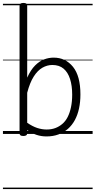

<svg xmlns="http://www.w3.org/2000/svg" viewBox="-20 -911 650 1306"><path d="M139 14Q125 14 119 9.5Q113 5 113 -4V-872Q113 -882 119.5 -886.5Q126 -891 140 -891Q153 -891 159 -886.5Q165 -882 165 -871V-383Q189 -436 218.5 -465.5Q248 -495 280 -507Q312 -519 345 -519Q426 -519 476.5 -456.5Q527 -394 527 -269Q527 -217 517.5 -173Q508 -129 489 -94Q470 -59 442 -34.5Q414 -10 377.5 3.5Q341 17 296 17Q261 17 229 6.5Q197 -4 165 -26V-4Q165 5 158.5 9.5Q152 14 139 14ZM165 -76Q201 -51 233.5 -40.5Q266 -30 297 -30Q330 -30 356.5 -40Q383 -50 404.5 -68.5Q426 -87 440.5 -115.5Q455 -144 463 -182.5Q471 -221 471 -267Q471 -328 456.5 -373.5Q442 -419 412.5 -444Q383 -469 336 -469Q301 -469 268.5 -450.5Q236 -432 209.5 -390.5Q183 -349 165 -280ZM0 365H610V375H0ZM0 -20H610V0H0ZM0 -505H610V-500H0ZM0 -885H610V-875H0Z"/></svg>

Font: Playwrite GB J Guides
Style: Regular
Weight: 400
Designer: Veronika Burian, José Scaglione
Foundry: TypeTogether
Version: Version 1.003